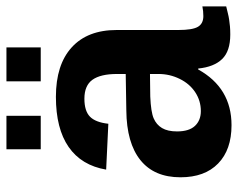

<svg xmlns="http://www.w3.org/2000/svg" viewBox="-92 -640 742 599"><g transform="rotate(-90 279.5 -341.0)"><path d="M188 9.8Q111.3 9.8 68.4 -32Q25.4 -73.7 25.4 -149.4Q25.4 -231.4 78.9 -274.4Q132.3 -317.4 233.9 -318.4L347.7 -320.3V-347.2Q347.7 -398.9 329.6 -424.1Q311.5 -449.2 270.5 -449.2Q232.4 -449.2 214.6 -431.9Q196.8 -414.6 192.4 -374.5L49.3 -381.3Q62.5 -458.5 119.9 -498.3Q177.2 -538.1 276.4 -538.1Q376.5 -538.1 430.7 -488.8Q484.9 -439.5 484.9 -348.6V-156.2Q484.9 -111.8 494.9 -95Q504.9 -78.1 528.3 -78.1Q543.9 -78.1 558.6 -81.1V-6.8Q546.4 -3.9 536.6 -1.5Q526.9 1 517.1 2.4Q507.3 3.9 496.3 4.9Q485.4 5.9 470.7 5.9Q418.9 5.9 394.3 -19.5Q369.6 -44.9 364.7 -94.2H361.8Q304.2 9.8 188 9.8ZM347.7 -244.6 277.3 -243.7Q229.5 -241.7 209.5 -233.2Q189.5 -224.6 179 -207Q168.5 -189.5 168.5 -160.2Q168.5 -122.6 185.8 -104.2Q203.1 -85.9 231.9 -85.9Q264.2 -85.9 290.8 -103.5Q317.4 -121.1 332.5 -152.1Q347.7 -183.1 347.7 -217.8ZM324.7 -585.4V-692.4H430.7V-585.4ZM112.8 -585.4V-692.4H217.3V-585.4Z"/></g></svg>

Font: Liberation Sans
Style: Bold
Weight: 700
Designer: Steve Matteson
Foundry: Ascender Corporation
Version: Version 2.1.5